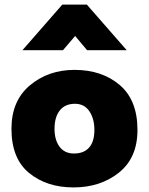

<svg xmlns="http://www.w3.org/2000/svg" viewBox="-20 -807 650 838"><path d="M255 -588H78L252 -787H359L533 -588H360L308 -650ZM30 -245Q30 -367 110.5 -434.5Q191 -502 305 -502Q425 -502 502.5 -436Q580 -370 580 -240Q580 -118 499 -53.5Q418 11 301 11Q184 11 107 -52Q30 -115 30 -245ZM218 -245Q218 -196 240 -166.5Q262 -137 303 -137Q346 -137 369 -163Q392 -189 392 -240Q392 -289 370 -321.5Q348 -354 307 -354Q264 -354 241 -325Q218 -296 218 -245Z"/></svg>

Font: Palanquin Dark
Style: Bold
Weight: 700
Designer: Pria Ravichandran
Version: Version 1.000